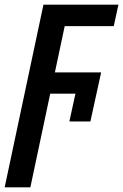

<svg xmlns="http://www.w3.org/2000/svg" viewBox="-63 -562 527 822"><path d="M-43 240 123 -542H444L424 -450H214L172 -252H370L324 -42H234L260 -161H152L67 240Z"/></svg>

Font: Noto Sans Condensed SemiBold
Style: Italic
Weight: 600
Width: 3
Italic angle: -12°
Designer: Monotype Design Team
Foundry: Monotype Imaging Inc.
Version: Version 2.013; ttfautohint (v1.8.4.7-5d5b)